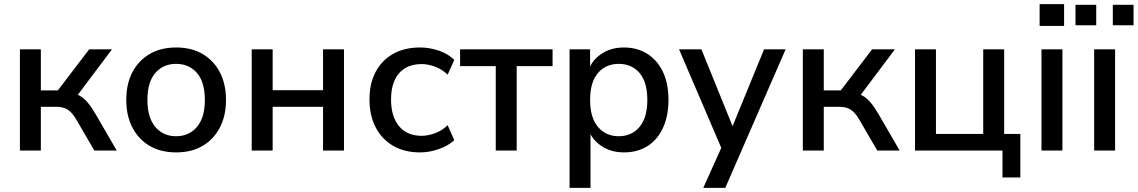

<svg xmlns="http://www.w3.org/2000/svg" viewBox="-20 -726 5487 926"><path d="M76 0V-488H177V-290H259L410 -488H520L339 -247L314 -279Q342 -276 363 -265Q384 -254 402.5 -232Q421 -210 442 -174L543 0H435L350 -146Q335 -172 320.5 -186Q306 -200 289 -205.5Q272 -211 246 -211H177V0Z M830 9Q756 9 702.5 -22Q649 -53 619 -110Q589 -167 589 -244Q589 -322 619 -378.5Q649 -435 702.5 -466Q756 -497 830 -497Q903 -497 956.5 -466Q1010 -435 1040 -378Q1070 -321 1070 -244Q1070 -167 1040 -110Q1010 -53 956.5 -22Q903 9 830 9ZM829 -69Q892 -69 930 -114Q968 -159 968 -244Q968 -330 930 -374Q892 -418 829 -418Q767 -418 729 -374Q691 -330 691 -244Q691 -159 729 -114Q767 -69 829 -69Z M1194 0V-488H1295V-291H1538V-488H1639V0H1538V-211H1295V0Z M2006 9Q1931 9 1876.5 -22.5Q1822 -54 1792 -111.5Q1762 -169 1762 -247Q1762 -324 1792 -380Q1822 -436 1876.5 -466.5Q1931 -497 2006 -497Q2052 -497 2097 -481.5Q2142 -466 2171 -437L2139 -366Q2112 -392 2078 -404.5Q2044 -417 2014 -417Q1943 -417 1904.5 -372.5Q1866 -328 1866 -246Q1866 -164 1904.5 -117.5Q1943 -71 2014 -71Q2044 -71 2078 -83.5Q2112 -96 2139 -122L2171 -50Q2142 -23 2096.5 -7Q2051 9 2006 9Z M2371 0V-407H2199V-488H2645V-407H2472V0Z M2727 180V-488H2826V-378H2815Q2831 -432 2878 -464.5Q2925 -497 2989 -497Q3054 -497 3102.5 -466Q3151 -435 3177.5 -379Q3204 -323 3204 -244Q3204 -167 3177.5 -109.5Q3151 -52 3103 -21.5Q3055 9 2989 9Q2926 9 2879 -23Q2832 -55 2816 -108H2828V180ZM2964 -69Q3027 -69 3064.5 -114Q3102 -159 3102 -244Q3102 -330 3064.5 -374Q3027 -418 2964 -418Q2902 -418 2864 -374Q2826 -330 2826 -244Q2826 -159 2864 -114Q2902 -69 2964 -69Z M3372 180 3468 -34V9L3255 -488H3363L3527 -83H3499L3665 -488H3769L3478 180Z M3852 0V-488H3953V-290H4035L4186 -488H4296L4115 -247L4090 -279Q4118 -276 4139 -265Q4160 -254 4178.5 -232Q4197 -210 4218 -174L4319 0H4211L4126 -146Q4111 -172 4096.5 -186Q4082 -200 4065 -205.5Q4048 -211 4022 -211H3953V0Z M4815 130V0H4393V-488H4494V-80H4722V-488H4823V-80H4901V130Z M4994 -601V-706H5112V-601ZM5003 0V-488H5104V0Z M5257 0V-488H5358V0ZM5347 -604V-703H5447V-604ZM5167 -604V-703H5267V-604Z"/></svg>

Font: Nunito Sans 12pt SemiBold
Style: Regular
Weight: 600
Designer: Vernon Adams
Foundry: Vernon Adams
Version: Version 3.101;gftools[0.9.27]